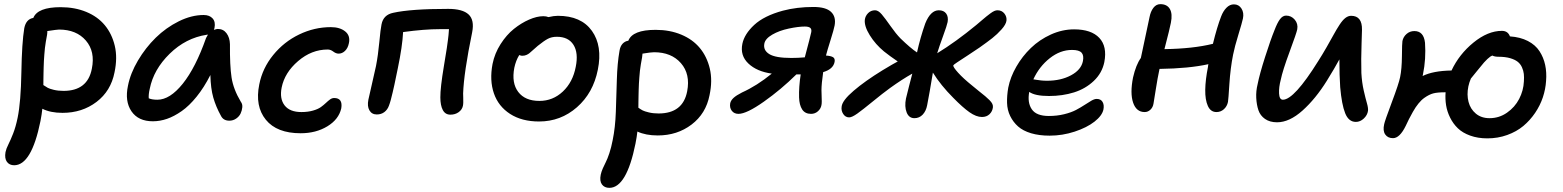

<svg xmlns="http://www.w3.org/2000/svg" viewBox="-20 -592 7602 934"><path d="M48.8 211.9Q25.9 211.9 13.7 195.3Q1.5 178.7 6.8 147.9Q10.3 130.9 20.8 110.4Q31.2 89.8 43.9 57.6Q56.6 25.4 65.9 -20Q81.5 -96.2 84 -240.2Q86.4 -384.3 98.1 -455.1Q106.9 -499 142.1 -504.9Q163.1 -557.1 274.9 -557.1Q343.8 -557.1 399.4 -534.2Q455.1 -511.2 489.7 -469.5Q524.4 -427.7 538.3 -369.4Q552.2 -311 537.1 -240.2Q519.5 -149.4 449.5 -96.2Q379.4 -43 284.2 -43Q225.1 -43 186 -63Q183.6 -38.1 176.8 -2.9Q133.3 211.9 48.8 211.9ZM209 -422.9Q205.6 -406.2 202.9 -388.9Q200.2 -371.6 198.5 -358.2Q196.8 -344.7 195.6 -325.7Q194.3 -306.6 193.6 -296.4Q192.9 -286.1 192.4 -265.1Q191.9 -244.1 191.7 -237.1Q191.4 -230 191.2 -206.5Q190.9 -183.1 190.9 -178.2Q204.1 -169.4 212.4 -164.8Q220.7 -160.2 241.7 -155Q262.7 -149.9 289.1 -149.9Q406.2 -149.9 426.8 -257.8Q443.8 -341.3 397.7 -394.8Q351.6 -448.2 267.1 -448.2Q257.8 -448.2 210 -440.9Q210.9 -436 209 -422.9Z M723.6 -2Q652.8 -2 619.6 -50.5Q586.4 -99.1 602.5 -174.8Q614.3 -235.4 651.1 -297.6Q688 -359.9 737.8 -408.7Q787.6 -457.5 849.6 -488.3Q911.6 -519 970.7 -519Q999.5 -519 1014.4 -502.2Q1029.3 -485.4 1023.4 -456.1Q1022.9 -454.6 1022 -451.4Q1021 -448.2 1020.5 -446.8Q1033.7 -451.2 1039.6 -451.2Q1066.4 -451.2 1082 -430.2Q1097.7 -409.2 1098.6 -377Q1097.7 -272.9 1106.4 -215.3Q1115.2 -157.7 1151.4 -97.2Q1160.2 -85.9 1158.7 -70.1Q1157.2 -54.2 1150.4 -39.8Q1143.6 -25.4 1128.7 -15.1Q1113.8 -4.9 1095.7 -4.9Q1066.4 -4.9 1054.7 -28.8Q1030.3 -72.8 1017.6 -117.2Q1004.9 -161.6 1003.4 -227.1Q972.7 -166.5 936.5 -121.8Q900.4 -77.1 863.8 -51.5Q827.1 -25.9 792.5 -13.9Q757.8 -2 723.6 -2ZM708.5 -160.2Q702.1 -133.3 703.6 -113.8Q719.2 -106.9 745.6 -106.9Q806.6 -106.9 869.1 -184.8Q931.6 -262.7 982.4 -407.2Q985.8 -414.1 991.7 -423.8Q990.7 -423.8 988.5 -423.3Q986.3 -422.9 985.4 -422.9Q883.8 -407.2 805.4 -330.6Q727.1 -253.9 708.5 -160.2Z M1442.4 56.2Q1326.7 56.2 1273.2 -9.5Q1219.7 -75.2 1241.2 -181.2Q1256.8 -260.3 1309.1 -324.5Q1361.3 -388.7 1435.3 -424.3Q1509.3 -460 1589.4 -460Q1633.3 -460 1659.2 -439.2Q1685.1 -418.5 1677.2 -381.8Q1672.4 -357.9 1658.4 -344.5Q1644.5 -331.1 1627.4 -331.1Q1614.3 -331.1 1601.3 -341.1Q1588.4 -351.1 1574.2 -351.1Q1495.6 -351.1 1430.2 -294.9Q1364.7 -238.8 1350.1 -166Q1339.4 -111.8 1364.5 -79.3Q1389.6 -46.9 1446.3 -46.9Q1478 -46.9 1502.4 -54Q1526.9 -61 1540.8 -71Q1554.7 -81.1 1565.2 -91.1Q1575.7 -101.1 1585.4 -108.2Q1595.2 -115.2 1605.5 -115.2Q1648.4 -115.2 1640.1 -64.9Q1627.9 -11.2 1572.5 22.5Q1517.1 56.2 1442.4 56.2Z M2170.9 -34.2Q2146 -34.2 2134 -56.9Q2122.1 -79.6 2122.1 -118.2Q2121.6 -164.1 2139.6 -272Q2157.7 -379.9 2159.2 -398.9Q2162.1 -419.4 2164.1 -450.2H2120.1Q2044.4 -450.2 1940.9 -436Q1937.5 -366.7 1915 -258.8Q1913.1 -250.5 1907.5 -222.7Q1901.9 -194.8 1898.7 -180.2Q1895.5 -165.5 1890.4 -143.6Q1885.3 -121.6 1880.9 -105.5Q1876.5 -89.4 1872.1 -78.1Q1865.2 -58.6 1849.9 -46.9Q1834.5 -35.2 1813 -35.2Q1788.6 -35.2 1777.1 -55.2Q1765.6 -75.2 1772 -106.9Q1775.4 -125 1789.6 -184.6Q1803.7 -244.1 1809.1 -271Q1819.3 -323.7 1825.2 -387.2Q1831.1 -450.7 1835.9 -473.1Q1844.7 -520 1893.1 -529.8Q1978.5 -548.8 2160.2 -548.8Q2230.5 -548.8 2259.5 -521.7Q2288.6 -494.6 2276.9 -435.1Q2236.3 -237.8 2232.9 -137.2Q2232.9 -131.8 2233.4 -117.7Q2233.9 -103.5 2233.6 -94Q2233.4 -84.5 2231.9 -77.1Q2228 -58.6 2211.2 -46.4Q2194.3 -34.2 2170.9 -34.2Z M2602.1 -1Q2518.6 -1 2461.4 -37.8Q2404.3 -74.7 2382.6 -137.9Q2360.8 -201.2 2376 -280.8Q2386.2 -332 2415 -377.2Q2443.8 -422.4 2479.7 -451.2Q2515.6 -480 2553.7 -496.6Q2591.8 -513.2 2623 -513.2Q2637.7 -513.2 2647.9 -508.8Q2674.3 -515.1 2693.8 -515.1Q2807.1 -515.1 2859.4 -441.9Q2911.6 -368.7 2888.2 -252.9Q2865.7 -139.6 2786.6 -70.3Q2707.5 -1 2602.1 -1ZM2481.9 -262.2Q2467.8 -188.5 2501 -144.8Q2534.2 -101.1 2604 -101.1Q2669.4 -101.1 2718 -146.7Q2766.6 -192.4 2780.8 -267.1Q2794.4 -334.5 2769.8 -373.8Q2745.1 -413.1 2689 -413.1Q2663.6 -413.1 2644.8 -403.1Q2626 -393.1 2596.2 -369.1Q2586.9 -361.3 2574 -349.6Q2561 -337.9 2555.4 -333.3Q2549.8 -328.6 2540.8 -324.7Q2531.7 -320.8 2522 -320.8Q2516.6 -319.8 2505.9 -324.2Q2489.3 -297.4 2481.9 -262.2Z M3179.7 66.9Q3121.1 66.9 3080.6 47.9Q3078.1 72.3 3071.3 106.9Q3027.8 321.8 2944.3 321.8Q2920.4 321.8 2908.2 305.2Q2896 288.6 2902.3 257.8Q2905.3 243.7 2912.4 227.3Q2919.4 210.9 2927 196.5Q2934.6 182.1 2944.1 153.8Q2953.6 125.5 2960.4 89.8Q2973.1 28.3 2975.8 -48.3Q2978.5 -125 2980.7 -204.3Q2982.9 -283.7 2993.7 -345.2Q2997.1 -366.7 3008.5 -379.2Q3020 -391.6 3036.6 -394Q3057.1 -446.8 3169.4 -446.8Q3238.3 -446.8 3293.9 -423.6Q3349.6 -400.4 3384.3 -358.6Q3418.9 -316.9 3432.9 -258.3Q3446.8 -199.7 3431.6 -128.9Q3414.1 -39.1 3344.2 13.9Q3274.4 66.9 3179.7 66.9ZM3103.5 -313Q3100.1 -296.4 3097.4 -278.8Q3094.7 -261.2 3093 -247.8Q3091.3 -234.4 3090.1 -215.1Q3088.9 -195.8 3088.1 -185.8Q3087.4 -175.8 3086.9 -154.5Q3086.4 -133.3 3086.2 -126.5Q3085.9 -119.6 3085.7 -96.2Q3085.4 -72.8 3085.4 -67.9Q3098.1 -59.1 3106.7 -54.7Q3115.2 -50.3 3136.2 -45.2Q3157.2 -40 3183.6 -40Q3302.2 -40 3322.8 -147.9Q3338.9 -231.4 3292.5 -284.7Q3246.1 -337.9 3161.6 -337.9Q3147.5 -337.9 3105.5 -331.1Q3105.5 -324.7 3103.5 -313Z M3572.3 -38.1Q3551.3 -38.1 3539.8 -53.2Q3528.3 -68.4 3532.2 -89.8Q3535.2 -103.5 3548.3 -115.7Q3561.5 -127.9 3589.4 -142.1Q3662.1 -174.8 3734.4 -233.9Q3661.6 -244.1 3620.6 -283Q3579.6 -321.8 3591.3 -378.9Q3601.1 -426.3 3648.9 -470.7Q3696.8 -515.1 3788.1 -540Q3856.4 -558.1 3937 -558.1Q3997.6 -558.1 4022.7 -534.2Q4047.9 -510.3 4040 -467.8Q4036.6 -449.2 4020.3 -397.2Q4003.9 -345.2 3998 -321.8Q4021 -320.3 4032 -314Q4043 -307.6 4040 -291Q4033.2 -255.4 3984.4 -241.2Q3976.1 -183.1 3976.1 -153.8Q3976.1 -145 3976.8 -127.9Q3977.5 -110.8 3977.5 -99.1Q3977.5 -87.4 3976.1 -81.1Q3973.1 -63.5 3959 -50.8Q3944.8 -38.1 3925.3 -38.1Q3896 -38.1 3882.1 -59.8Q3868.2 -81.5 3867.2 -118.2Q3865.7 -168.5 3875 -230H3854Q3779.8 -156.7 3695.8 -97.4Q3611.8 -38.1 3572.3 -38.1ZM3698.2 -379.9Q3691.9 -347.7 3722.2 -328.9Q3752.4 -310.1 3829.1 -310.1Q3862.3 -310.1 3895 -313Q3922.4 -415.5 3926.3 -435.1Q3929.2 -449.7 3921.6 -456.3Q3914.1 -462.9 3895 -462.9Q3863.8 -462.9 3817.4 -453.1Q3771 -443.4 3736.8 -423.6Q3702.6 -403.8 3698.2 -379.9Z M4110.8 -21Q4092.8 -21 4082 -37.4Q4071.3 -53.7 4074.2 -73.2Q4077.1 -103 4132.6 -150.4Q4188 -197.8 4272.9 -250Q4327.1 -282.7 4347.2 -293Q4307.1 -320.3 4280.3 -341.8Q4238.8 -376 4211.2 -420.4Q4183.6 -464.8 4187 -496.1Q4189.5 -514.6 4203.1 -528.3Q4216.8 -542 4236.8 -542Q4252.4 -542 4269.3 -522.2Q4286.1 -502.4 4312 -465.3Q4337.9 -428.2 4360.8 -404.8Q4409.7 -357.4 4440.9 -336.9Q4456.5 -408.2 4481 -478Q4506.8 -542 4546.9 -542Q4570.8 -542 4582.5 -526.4Q4594.2 -510.7 4589.8 -484.9Q4586.9 -469.2 4567.6 -416.5Q4548.3 -363.8 4539.1 -333Q4629.4 -388.2 4729 -470.2Q4737.8 -477.5 4753.7 -491.2Q4769.5 -504.9 4778.1 -511.7Q4786.6 -518.6 4797.9 -526.9Q4809.1 -535.2 4817.1 -538.6Q4825.2 -542 4832 -542Q4853.5 -542 4866 -526.1Q4878.4 -510.3 4876 -491.2Q4873.5 -473.1 4852.3 -449.2Q4831.1 -425.3 4807.1 -406.5Q4783.2 -387.7 4745.1 -360.8Q4722.7 -345.2 4688.7 -323.2Q4654.8 -301.3 4636.2 -288.8Q4617.7 -276.4 4617.2 -273.9Q4616.2 -265.6 4641.1 -238Q4666 -210.4 4709 -175.8Q4722.7 -164.1 4742.7 -148.2Q4762.7 -132.3 4772.7 -124Q4782.7 -115.7 4793.2 -105.2Q4803.7 -94.7 4807.4 -86.4Q4811 -78.1 4810.1 -69.8Q4807.6 -49.8 4793.5 -36.4Q4779.3 -22.9 4756.8 -22.9Q4729 -22.9 4696 -46.1Q4663.1 -69.3 4617.2 -116.2Q4556.6 -176.8 4518.1 -238.8Q4501.5 -137.7 4490.2 -80.1Q4484.9 -51.8 4468.5 -34.4Q4452.1 -17.1 4428.2 -17.1Q4401.4 -17.1 4390.4 -45.4Q4379.4 -73.7 4387.2 -112.8Q4391.1 -131.3 4402.1 -172.9Q4413.1 -214.4 4418 -233.9Q4367.7 -205.6 4310.1 -164.1Q4274.4 -138.2 4225.8 -98.4Q4177.2 -58.6 4150.9 -39.8Q4124.5 -21 4110.8 -21Z M5085.9 67.9Q5035.2 67.9 4995.8 56.2Q4956.5 44.4 4932.6 23.2Q4908.7 2 4894.3 -27.3Q4879.9 -56.6 4878.9 -91.6Q4877.9 -126.5 4884.8 -166Q4895 -217.3 4924.1 -267.8Q4953.1 -318.4 4994.9 -358.6Q5036.6 -398.9 5092 -424.1Q5147.5 -449.2 5205.1 -449.2Q5288.6 -449.2 5327.6 -407.7Q5366.7 -366.2 5352.1 -290Q5341.3 -236.8 5301 -198.5Q5260.7 -160.2 5204.8 -142.6Q5148.9 -125 5083 -125Q5014.6 -125 4986.8 -145Q4977.1 -92.8 4999.3 -60.3Q5021.5 -27.8 5082 -27.8Q5122.1 -27.8 5156.7 -36.4Q5191.4 -44.9 5214.4 -57.1Q5237.3 -69.3 5255.9 -81.5Q5274.4 -93.8 5289.3 -102.3Q5304.2 -110.8 5314.9 -110.8Q5335 -110.8 5343.5 -96.2Q5352.1 -81.5 5347.7 -59.1Q5341.3 -29.3 5304.2 -0.2Q5267.1 28.8 5207.8 48.3Q5148.4 67.9 5085.9 67.9ZM5194.8 -349.1Q5137.7 -349.1 5086.7 -308.8Q5035.6 -268.6 5006.8 -206.1Q5010.7 -205.6 5020.8 -203.9Q5030.8 -202.1 5044.2 -200.7Q5057.6 -199.2 5073.7 -199.2Q5140.6 -199.2 5190.2 -225.8Q5239.7 -252.4 5248 -294.9Q5253.4 -322.8 5241.2 -335.9Q5229 -349.1 5194.8 -349.1Z M5548.3 -46.9Q5507.8 -46.9 5492.2 -92.5Q5476.6 -138.2 5491.7 -214.8Q5505.9 -276.9 5529.8 -310.1Q5536.6 -342.8 5571.8 -507.8Q5577.1 -536.1 5590.8 -554Q5604.5 -571.8 5624.5 -571.8Q5657.2 -571.8 5670.9 -548.3Q5684.6 -524.9 5675.8 -481Q5671.4 -456.5 5644.5 -353Q5783.7 -355 5880.4 -378.9Q5900.4 -460.9 5920.4 -512.2Q5930.2 -538.1 5946.3 -554.4Q5962.4 -570.8 5982.4 -570.8Q6006.3 -570.8 6019.3 -550.3Q6032.2 -529.8 6026.4 -502Q6022 -481.4 6004.2 -423.3Q5986.3 -365.2 5978.5 -326.2Q5965.3 -259.8 5960.4 -183.1Q5955.6 -106.4 5953.6 -96.2Q5949.2 -74.7 5933.8 -60.8Q5918.5 -46.9 5897.5 -46.9Q5869.1 -46.9 5855.7 -76.7Q5842.3 -106.4 5843 -155.3Q5843.8 -204.1 5856.4 -267.1Q5856.4 -272 5858.4 -279.8Q5764.2 -258.8 5620.6 -256.8Q5620.6 -255.9 5620.1 -254.4Q5619.6 -252.9 5619.6 -252Q5611.3 -213.9 5602.5 -157.5Q5593.8 -101.1 5591.3 -87.9Q5588.4 -69.8 5576.2 -58.3Q5564 -46.9 5548.3 -46.9Z M6192.4 2.9Q6157.2 2.9 6133.8 -13.4Q6110.4 -29.8 6101.6 -56.2Q6092.8 -82.5 6091.1 -115.7Q6089.4 -148.9 6097.7 -182.1Q6107.4 -231.4 6134.3 -315.4Q6161.1 -399.4 6179.7 -444.8Q6193.4 -481 6206.5 -498.5Q6219.7 -516.1 6236.3 -516.1Q6261.7 -516.1 6278.6 -496.1Q6295.4 -476.1 6290.5 -449.2Q6287.6 -432.6 6253.4 -340.3Q6219.2 -248 6210.4 -204.1Q6200.7 -168 6202.1 -137.5Q6203.6 -106.9 6220.7 -106.9Q6275.4 -106.9 6392.6 -294.9Q6412.1 -325.2 6433.6 -362.8Q6455.1 -400.4 6468.3 -424.6Q6481.4 -448.7 6496.1 -471.2Q6510.7 -493.7 6524.4 -504.4Q6538.1 -515.1 6552.7 -515.1Q6606.9 -515.1 6605.5 -446.8Q6605 -433.1 6603.5 -381.3Q6602.1 -329.6 6601.8 -305.2Q6601.6 -280.8 6602.5 -236.8Q6605 -190.9 6614 -151.6Q6623 -112.3 6629.6 -89.6Q6636.2 -66.9 6634.8 -53.2Q6631.8 -31.7 6614.3 -15.4Q6596.7 1 6575.7 1Q6540.5 1 6523.7 -41.3Q6506.8 -83.5 6499.5 -168Q6495.6 -224.1 6495.6 -303.2Q6472.7 -260.7 6434.6 -199.2Q6379.9 -111.3 6316.2 -54.2Q6252.4 2.9 6192.4 2.9Z M7215.3 81.1Q7168.9 81.1 7131.8 67.6Q7094.7 54.2 7071.8 32Q7048.8 9.8 7034.2 -19.8Q7019.5 -49.3 7014.6 -80.1Q7009.8 -110.8 7012.2 -143.1Q6972.2 -143.1 6952.1 -137.7Q6932.1 -132.3 6909.2 -116.2Q6894.5 -106 6880.4 -88.6Q6866.2 -71.3 6852.8 -47.4Q6839.4 -23.4 6834 -12.5Q6828.6 -1.5 6818.4 20Q6789.1 80.1 6756.3 80.1Q6731 80.1 6718.5 62Q6706.1 43.9 6713.4 12.2Q6715.8 -2 6750.2 -93.5Q6784.7 -185.1 6791 -216.8Q6799.3 -256.8 6799.8 -319.6Q6800.3 -382.3 6802.2 -392.1Q6806.2 -412.6 6822.3 -426.8Q6838.4 -440.9 6860.4 -440.9Q6905.8 -440.9 6912.1 -383.8Q6917.5 -305.2 6902.3 -231Q6902.3 -228 6900.4 -222.2Q6951.2 -247.6 7041 -249Q7078.1 -328.1 7147.9 -385Q7217.8 -441.9 7286.1 -441.9Q7315.4 -441.9 7325.2 -415Q7375.5 -411.6 7412.4 -392.6Q7449.2 -373.5 7469 -343Q7488.8 -312.5 7496.6 -276.1Q7504.4 -239.7 7501 -198.2Q7498.5 -158.2 7485.4 -118.7Q7472.2 -79.1 7447.8 -43Q7423.3 -6.8 7390.4 20.8Q7357.4 48.3 7312 64.7Q7266.6 81.1 7215.3 81.1ZM7123 -171.9Q7114.7 -131.3 7123.8 -96.4Q7132.8 -61.5 7159.4 -39.3Q7186 -17.1 7226.1 -17.1Q7272.5 -17.1 7310.8 -43.7Q7349.1 -70.3 7370.1 -110.8Q7391.1 -151.4 7393.1 -195.8Q7394.5 -216.3 7392.8 -232.2Q7391.1 -248 7383.8 -264.4Q7376.5 -280.8 7363 -291.5Q7349.6 -302.2 7325.9 -309.1Q7302.2 -315.9 7269 -315.9Q7251 -315.9 7239.3 -321.8Q7237.8 -320.8 7234.6 -319.3Q7231.4 -317.9 7230 -316.9Q7216.3 -307.1 7199.2 -288.1Q7186.5 -273.4 7165 -246.6Q7143.6 -219.7 7135.3 -210Q7127 -190.9 7123 -171.9Z"/></svg>

Font: Shantell Sans Bouncy
Style: Italic
Weight: 500
Italic angle: -11.31°
Designer: Stephen Nixon, Anya Danilova, Shantell Martin
Foundry: Arrow Type
Version: Version 1.006;[9816181b4]